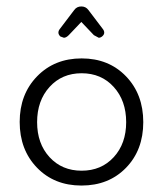

<svg xmlns="http://www.w3.org/2000/svg" viewBox="-20 -565 505 595"><path d="M233 -36Q294 -36 332.5 -78Q371 -120 371 -186.5Q371 -253 332.5 -295.5Q294 -338 233 -338Q172 -338 133.5 -295.5Q95 -253 95 -186.5Q95 -120 133.5 -78Q172 -36 233 -36ZM94.5 -45.5Q41 -101 41 -187Q41 -273 95 -328.5Q149 -384 233 -384Q317 -384 370.5 -328.5Q424 -273 424 -186.5Q424 -100 370.5 -45Q317 10 232.5 10Q148 10 94.5 -45.5ZM167 -452Q161 -458 161 -464Q161 -470 166 -476L210 -534Q218 -545 232 -545Q246 -545 254 -534L298 -476Q303 -470 303 -464Q303 -458 297.5 -453Q292 -448 286 -448L271 -456L232 -497L193 -456Q185 -448 178 -448Z"/></svg>

Font: Flamenco
Style: Regular
Weight: 400
Designer: Luciano Vergara
Foundry: Luciano Vergara
Version: Version 1.002